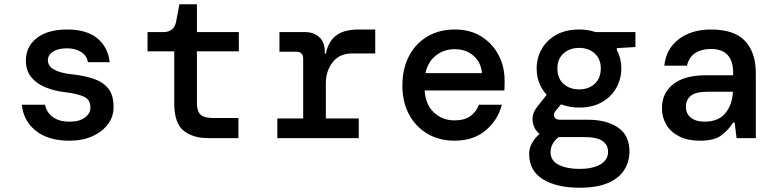

<svg xmlns="http://www.w3.org/2000/svg" viewBox="-20 -646 3640 898"><path d="M304 12Q206 12 148 -34Q90 -80 82 -156H191Q197 -121 226.5 -99Q256 -77 305 -77Q352 -77 377.5 -96.5Q403 -116 403 -142Q403 -180 372.5 -194Q342 -208 283 -215Q232 -221 190.5 -238.5Q149 -256 125 -286.5Q101 -317 101 -363Q101 -428 152 -468Q203 -508 294 -508Q385 -508 435 -467Q485 -426 493 -355H391Q387 -385 360 -402.5Q333 -420 293 -420Q252 -420 228 -404.5Q204 -389 204 -364Q204 -310 320 -298Q375 -292 418 -277.5Q461 -263 486 -232.5Q511 -202 511 -147Q512 -102 485.5 -66Q459 -30 412.5 -9Q366 12 304 12Z M954 0Q881 0 838 -35.5Q795 -71 795 -162V-406H670V-496H744Q795 -496 804 -546L819 -626H901V-496H1097V-406H901V-164Q901 -125 918.5 -109.5Q936 -94 979 -94H1095V0Z M1277 0V-92H1398V-371Q1398 -404 1366 -404H1287V-496H1406Q1447 -496 1473 -472.5Q1499 -449 1499 -407V-395H1504Q1515 -451 1551.5 -479.5Q1588 -508 1658 -508H1735V-396H1627Q1568 -396 1536 -355Q1504 -314 1504 -257V-92H1658V0Z M2106 12Q2034 12 1979 -20.5Q1924 -53 1893 -111Q1862 -169 1862 -246Q1862 -324 1892.5 -383Q1923 -442 1978.5 -475Q2034 -508 2107 -508Q2179 -508 2231 -475.5Q2283 -443 2311.5 -389Q2340 -335 2340 -270Q2340 -260 2340 -248.5Q2340 -237 2339 -223H1966Q1971 -154 2011 -118.5Q2051 -83 2105 -83Q2152 -83 2179.5 -102.5Q2207 -122 2220 -156H2327Q2309 -85 2252 -36.5Q2195 12 2106 12ZM2106 -416Q2057 -416 2019 -386.5Q1981 -357 1970 -304H2234Q2230 -354 2195 -385Q2160 -416 2106 -416Z M2689 -143Q2643 -143 2604 -158L2579 -128Q2567 -113 2572.5 -99.5Q2578 -86 2599 -86H2730Q2817 -86 2870.5 -49.5Q2924 -13 2924 62Q2924 109 2900.5 147.5Q2877 186 2825.5 209Q2774 232 2690 232Q2584 232 2519.5 192.5Q2455 153 2455 74Q2455 46 2468.5 22.5Q2482 -1 2504 -20Q2477 -40 2471.5 -76.5Q2466 -113 2493 -147L2537 -203Q2490 -253 2490 -326Q2490 -375 2513.5 -416.5Q2537 -458 2581.5 -483Q2626 -508 2689 -508Q2730 -508 2765 -496H2952V-426L2865 -421V-412Q2886 -373 2886 -326Q2886 -277 2862.5 -235Q2839 -193 2795 -168Q2751 -143 2689 -143ZM2689 -228Q2733 -228 2761.5 -254Q2790 -280 2790 -326Q2790 -370 2761.5 -396Q2733 -422 2689 -422Q2644 -422 2615.5 -396Q2587 -370 2587 -326Q2587 -280 2615.5 -254Q2644 -228 2689 -228ZM2555 66Q2555 106 2593.5 125Q2632 144 2690 144Q2752 144 2788 123Q2824 102 2824 64Q2824 32 2798 13.5Q2772 -5 2710 -5H2593Q2555 25 2555 66Z M3255 12Q3196 12 3156 -8.5Q3116 -29 3096 -63.5Q3076 -98 3076 -139Q3076 -212 3129.5 -253Q3183 -294 3281 -294H3409V-305Q3409 -417 3305 -417Q3262 -417 3232.5 -398.5Q3203 -380 3193 -339H3087Q3095 -417 3154.5 -462.5Q3214 -508 3305 -508Q3415 -508 3465 -454Q3515 -400 3515 -305V0H3425L3416 -73H3409Q3387 -38 3354 -13Q3321 12 3255 12ZM3275 -77Q3340 -77 3372.5 -116.5Q3405 -156 3408 -217H3292Q3235 -217 3211.5 -198.5Q3188 -180 3188 -147Q3188 -114 3211.5 -95.5Q3235 -77 3275 -77Z"/></svg>

Font: DM Mono Medium
Style: Regular
Weight: 500
Designer: Colophon Foundry
Foundry: Colophon Foundry
Version: Version 1.000; ttfautohint (v1.8.2.53-6de2)